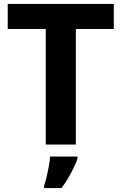

<svg xmlns="http://www.w3.org/2000/svg" viewBox="-20 -734 617 975"><path d="M212.3 0V-586.8H19.2V-714H557.8V-586.8H365.1V0ZM373.7 71.2Q365.5 94.7 353.3 119.8Q341.1 144.8 326.1 170.4Q311.1 195.9 292.5 221H204.2V207.8Q211 188.3 217.4 161.5Q223.7 134.7 228.6 107.8Q233.5 80.8 234.3 61H373.7Z"/></svg>

Font: Noto Sans Symbols
Style: Regular
Weight: 400
Designer: Monotype Design Team
Foundry: Monotype Imaging Inc.
Version: Version 2.002